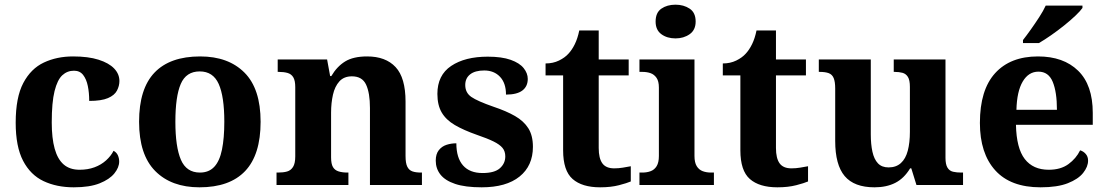

<svg xmlns="http://www.w3.org/2000/svg" viewBox="-20 -790 4730 820"><path d="M295 10Q222 10 166 -16.5Q110 -43 78.5 -103.5Q47 -164 47 -266Q47 -374 79.5 -435.5Q112 -497 167.5 -523Q223 -549 292 -549Q357 -549 401 -535Q445 -521 467.5 -497.5Q490 -474 490 -444Q490 -423 479.5 -403Q469 -383 441 -371Q413 -359 361 -359Q361 -394 355 -423Q349 -452 335 -470Q321 -488 296 -488Q267 -488 246 -468.5Q225 -449 213 -401Q201 -353 201 -267Q201 -200 213.5 -155Q226 -110 252 -87.5Q278 -65 320 -65Q355 -65 383.5 -75.5Q412 -86 433 -105Q454 -124 465 -146Q478 -139 483.5 -126.5Q489 -114 489 -100Q489 -75 468.5 -49.5Q448 -24 405.5 -7Q363 10 295 10Z M832 10Q712 10 643 -59.5Q574 -129 574 -270Q574 -411 640 -480Q706 -549 835 -549Q955 -549 1024 -480Q1093 -411 1093 -270Q1093 -129 1027 -59.5Q961 10 832 10ZM834 -53Q872 -53 895 -77.5Q918 -102 928 -151Q938 -200 938 -270Q938 -378 914 -431.5Q890 -485 833 -485Q775 -485 752 -431.5Q729 -378 729 -270Q729 -163 752.5 -108Q776 -53 834 -53Z M1161 0V-53H1167Q1190 -53 1206 -57.5Q1222 -62 1231.5 -77Q1241 -92 1241 -122V-418Q1241 -446 1232.5 -460Q1224 -474 1208 -478.5Q1192 -483 1170 -483H1166V-536H1377L1390 -465H1395Q1419 -506 1454 -527.5Q1489 -549 1548 -549Q1627 -549 1669.5 -503.5Q1712 -458 1712 -356V-124Q1712 -93 1719.5 -78Q1727 -63 1741.5 -58Q1756 -53 1778 -53H1782V0H1560V-329Q1560 -393 1543.5 -428.5Q1527 -464 1483 -464Q1449 -464 1429.5 -442.5Q1410 -421 1402 -385.5Q1394 -350 1394 -309V-118Q1394 -90 1402 -76.5Q1410 -63 1426 -58Q1442 -53 1464 -53H1468V0Z M2037 10Q1967 10 1924 -4.5Q1881 -19 1861 -44.5Q1841 -70 1841 -104Q1841 -132 1854 -148.5Q1867 -165 1887 -171.5Q1907 -178 1929 -178Q1929 -116 1957.5 -83.5Q1986 -51 2041 -51Q2092 -51 2115 -71.5Q2138 -92 2138 -122Q2138 -144 2126 -158.5Q2114 -173 2087.5 -186Q2061 -199 2017 -214Q1960 -234 1922.5 -256Q1885 -278 1866.5 -309.5Q1848 -341 1848 -389Q1848 -469 1907 -508.5Q1966 -548 2063 -548Q2123 -548 2161 -534.5Q2199 -521 2216.5 -499Q2234 -477 2234 -453Q2234 -421 2211 -403.5Q2188 -386 2141 -386Q2141 -435 2115.5 -462Q2090 -489 2048 -489Q2009 -489 1988 -472.5Q1967 -456 1967 -427Q1967 -394 1993 -376Q2019 -358 2088 -334Q2142 -316 2179.5 -294.5Q2217 -273 2236.5 -242Q2256 -211 2256 -163Q2256 -82 2199 -36Q2142 10 2037 10Z M2543 10Q2466 10 2425.5 -25.5Q2385 -61 2385 -148V-468H2310V-519Q2342 -519 2367.5 -531.5Q2393 -544 2408 -561Q2423 -577 2435 -601.5Q2447 -626 2454 -660H2537V-536H2665V-468H2537V-158Q2537 -114 2552.5 -92.5Q2568 -71 2603 -71Q2622 -71 2640 -74Q2658 -77 2674 -80V-15Q2658 -8 2623.5 1Q2589 10 2543 10Z M2711 0V-53H2723Q2743 -53 2759 -59Q2775 -65 2784.5 -80.5Q2794 -96 2794 -124V-416Q2794 -443 2784 -457.5Q2774 -472 2758.5 -477.5Q2743 -483 2723 -483H2711V-536H2946V-124Q2946 -96 2955.5 -80.5Q2965 -65 2981 -59Q2997 -53 3017 -53H3029V0ZM2865 -626Q2829 -626 2804.5 -644Q2780 -662 2780 -698Q2780 -736 2804.5 -753Q2829 -770 2865 -770Q2900 -770 2925.5 -753Q2951 -736 2951 -698Q2951 -662 2925.5 -644Q2900 -626 2865 -626Z M3300 10Q3223 10 3182.5 -25.5Q3142 -61 3142 -148V-468H3067V-519Q3099 -519 3124.5 -531.5Q3150 -544 3165 -561Q3180 -577 3192 -601.5Q3204 -626 3211 -660H3294V-536H3422V-468H3294V-158Q3294 -114 3309.5 -92.5Q3325 -71 3360 -71Q3379 -71 3397 -74Q3415 -77 3431 -80V-15Q3415 -8 3380.5 1Q3346 10 3300 10Z M3715 10Q3628 10 3587.5 -38Q3547 -86 3547 -188V-412Q3547 -441 3540.5 -456.5Q3534 -472 3519.5 -477.5Q3505 -483 3480 -483H3477V-536H3699V-216Q3699 -174 3706 -142Q3713 -110 3729.5 -92.5Q3746 -75 3775 -75Q3807 -75 3827.5 -93.5Q3848 -112 3857 -146.5Q3866 -181 3866 -227V-419Q3866 -448 3857.5 -461.5Q3849 -475 3834.5 -479Q3820 -483 3800 -483H3797V-536H4018V-116Q4018 -88 4026.5 -74Q4035 -60 4050.5 -56.5Q4066 -53 4085 -53H4093V0H3894L3872 -71H3867Q3841 -28 3803.5 -9Q3766 10 3715 10Z M4424 10Q4296 10 4230.5 -62.5Q4165 -135 4165 -265Q4165 -406 4230 -477.5Q4295 -549 4413 -549Q4522 -549 4584.5 -488Q4647 -427 4647 -308V-257H4319Q4321 -157 4356.5 -111Q4392 -65 4459 -65Q4510 -65 4543 -89Q4576 -113 4593 -148Q4607 -144 4617 -132.5Q4627 -121 4627 -104Q4627 -78 4606 -51.5Q4585 -25 4540.5 -7.5Q4496 10 4424 10ZM4494 -321Q4494 -397 4476 -440.5Q4458 -484 4415 -484Q4373 -484 4348 -442Q4323 -400 4321 -321ZM4349 -619Q4364 -638 4382.5 -664Q4401 -690 4418.5 -717Q4436 -744 4446 -766H4603V-756Q4594 -743 4573 -723Q4552 -703 4524.5 -681Q4497 -659 4469 -639.5Q4441 -620 4417 -606H4349Z"/></svg>

Font: Noto Serif Khmer
Style: Bold
Weight: 700
Version: Version 2.003